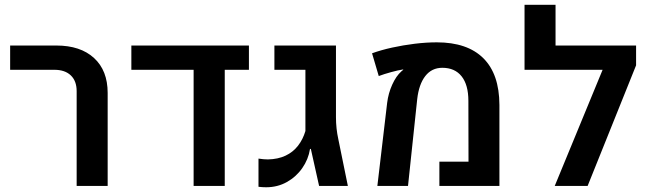

<svg xmlns="http://www.w3.org/2000/svg" viewBox="-20 -770 2689 795"><path d="M297.4 0V-392.6Q297.4 -434.6 273.2 -457.8Q249 -481 205.1 -481H22V-581.5H213.4Q313 -581.5 369.4 -529.8Q425.8 -478 425.8 -385.3V0Z M523.9 -581.5H1010.7V-481H910.6V0H781.7V-481H523.9Z M1082 5.4Q1074.7 5.4 1066.4 4.9Q1058.1 4.4 1050.3 3.4V-113.3Q1060.5 -111.8 1070.6 -110.8Q1080.6 -109.9 1089.4 -109.9Q1131.3 -110.8 1162.4 -125.5Q1193.4 -140.1 1213.9 -166.5Q1234.4 -192.9 1244.6 -227.5V-481H1116.2V-581.5H1371.1V-284.7Q1371.1 -237.8 1380.9 -193.4L1420.4 0H1301.3L1267.1 -153.3H1263.7Q1256.8 -109.9 1231.4 -73.7Q1206.1 -37.6 1167.5 -16.1Q1128.9 5.4 1082 5.4Z M1542.5 0 1583 -343.8Q1587.9 -383.8 1604 -419.4Q1620.1 -455.1 1642.1 -474.6Q1643.6 -476.1 1645.8 -477.8Q1647.9 -479.5 1649.9 -481L1648.9 -482.4Q1628.9 -479.5 1599.6 -471.4Q1570.3 -463.4 1548.3 -455.1L1520.5 -549.3Q1558.1 -563 1603.8 -573Q1649.4 -583 1697.5 -588.9Q1745.6 -594.7 1788.6 -594.7Q1915 -594.7 1981.2 -529.1Q2047.4 -463.4 2047.9 -335.9V0H1799.3V-100.6H1919.9L1919.4 -352.5Q1919.4 -418.5 1891.4 -453.9Q1863.3 -489.3 1811.5 -489.3Q1767.6 -489.3 1741 -455.1Q1714.4 -420.9 1707.5 -359.4L1669.4 0Z M2151.9 -481V-750H2280.3V-581.5H2568.4V-481ZM2613.8 -499.5 2413.1 0H2276.9L2516.6 -581.5H2613.8Z"/></svg>

Font: Heebo SemiBold
Style: Regular
Weight: 600
Designer: Oded Ezer
Foundry: Ezer Type House
Version: Version 3.100